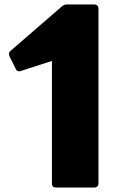

<svg xmlns="http://www.w3.org/2000/svg" viewBox="-20 -792 548 854"><path d="M211 24V-521L72 -476Q70 -475 65 -475Q54 -475 50 -486L22 -542Q21 -547 20 -552Q20 -560 27 -566L256 -764Q265 -772 277 -772H400Q408 -772 413 -767Q418 -762 418 -754V24Q418 32 413 37Q408 42 400 42H228Q211 42 211 24Z"/></svg>

Font: LINE Seed JP_TTF ExtraBold
Style: Regular
Weight: 800
Designer: LY Corporation & Fontrix & Fontworks
Version: Version 1.015